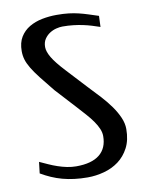

<svg xmlns="http://www.w3.org/2000/svg" viewBox="-85 -802 670 880"><g transform="rotate(-10 250.0 -362.0)"><path d="M239.7 -741.2Q272 -741.2 296.1 -738.3Q320.3 -735.4 341.6 -730.2Q362.8 -725.1 383.8 -718.3Q404.8 -711.4 430.7 -703.1L428.7 -651.9Q410.2 -658.2 391.1 -664.1Q372.1 -669.9 351.3 -674.3Q330.6 -678.7 307.1 -681.4Q283.7 -684.1 256.8 -684.1Q244.6 -684.1 228.5 -680.2Q212.4 -676.3 197.8 -667Q183.1 -657.7 172.9 -642.6Q162.6 -627.4 162.6 -605Q162.6 -584 179.2 -555.9Q195.8 -527.8 234.9 -485.8L320.8 -393.1Q349.1 -363.8 375.2 -335.2Q401.4 -306.6 420.9 -279.1Q440.4 -251.5 452.1 -224.4Q463.9 -197.3 463.9 -170.9Q463.9 -119.6 445.1 -83.7Q426.3 -47.9 396.2 -25.6Q366.2 -3.4 328.1 6.8Q290 17.1 252 17.1Q218.8 17.1 189.9 13.4Q161.1 9.8 135 2.7Q108.9 -4.4 85 -14.9Q61 -25.4 37.6 -39.1L43.9 -91.8Q63 -83 83 -74Q103 -64.9 123.8 -57.9Q144.5 -50.8 166 -46.4Q187.5 -42 209 -42Q280.8 -42 317.4 -71.5Q354 -101.1 354 -157.2Q354 -174.3 346.4 -191.9Q338.9 -209.5 325.7 -228.3Q312.5 -247.1 294.7 -267.1Q276.9 -287.1 256.8 -309.1L169.9 -403.8Q136.7 -444.3 114.3 -473.1Q91.8 -502 78.4 -524.4Q64.9 -546.9 59.3 -565.7Q53.7 -584.5 53.7 -605Q53.7 -644.5 69.8 -670.7Q85.9 -696.8 112.3 -712.4Q138.7 -728 171.9 -734.6Q205.1 -741.2 239.7 -741.2Z"/></g></svg>

Font: Federo
Style: Regular
Weight: 400
Designer: Olexa M. Volochay | Cyreal.org
Foundry: Olexa M. Volochay | Cyreal.org
Version: Version 1.000